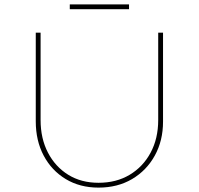

<svg xmlns="http://www.w3.org/2000/svg" viewBox="-20 -849 906 875"><path d="M429 6Q344 6 279.5 -33Q215 -72 179 -140Q143 -208 143 -296V-700H165V-302Q165 -218 198.5 -153.5Q232 -89 291 -52.5Q350 -16 429 -16Q510 -16 571 -52.5Q632 -89 666.5 -153.5Q701 -218 701 -302V-700H723V-295Q723 -208 685.5 -140Q648 -72 582 -33Q516 6 429 6ZM298 -807V-829H568V-807Z"/></svg>

Font: Lexend Exa Thin
Style: Regular
Weight: 250
Designer: Bonnie Shaver-Troup, Thomas Jockin
Foundry: Lexend
Version: Version 1.007